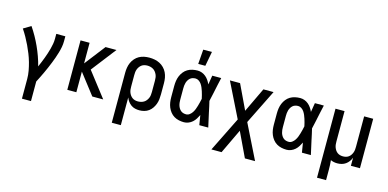

<svg xmlns="http://www.w3.org/2000/svg" viewBox="-85 -1272 4020 1988"><g transform="rotate(15 1925.0 -278.0)"><path d="M210 210V0Q210 -44 202 -88Q194 -132 182 -174.5Q170 -217 153.5 -258.5Q137 -300 118 -340Q99 -380 77.5 -418.5Q56 -457 31 -494L111 -542Q141 -498 167 -451.5Q193 -405 215 -356.5Q237 -308 255 -258Q273 -208 286 -156Q297 -182 308 -208Q319 -234 328.5 -260Q338 -286 347 -313Q356 -340 363 -367Q370 -394 375 -421.5Q380 -449 380 -477V-530H477V-477Q477 -445 471 -413.5Q465 -382 456 -351.5Q447 -321 436.5 -291Q426 -261 414 -231.5Q402 -202 389.5 -172.5Q377 -143 363.5 -114.5Q350 -86 336 -57Q322 -28 307 0V210Z M640 0V-530H737V-309L908 -530H1025L820 -265L1025 0H908L737 -221V0Z M1173 210V-325Q1173 -353 1177.5 -381Q1182 -409 1193.5 -435Q1205 -461 1224 -482.5Q1243 -504 1267.5 -517.5Q1292 -531 1320 -536.5Q1348 -542 1376 -542Q1405 -542 1433.5 -536.5Q1462 -531 1487.5 -518Q1513 -505 1533.5 -484Q1554 -463 1566.5 -437Q1579 -411 1584 -382.5Q1589 -354 1589 -325V-205Q1589 -179 1586 -152.5Q1583 -126 1574 -101.5Q1565 -77 1550 -55Q1535 -33 1514 -17.5Q1493 -2 1467 5Q1441 12 1415 12Q1391 12 1368 6.5Q1345 1 1326 -12.5Q1307 -26 1292.5 -45.5Q1278 -65 1270 -87V210ZM1376 -73Q1393 -73 1409.5 -77Q1426 -81 1440 -89.5Q1454 -98 1464.5 -111.5Q1475 -125 1481.5 -140Q1488 -155 1490 -171.5Q1492 -188 1492 -205V-325Q1492 -342 1490 -358.5Q1488 -375 1481.5 -390Q1475 -405 1464.5 -418.5Q1454 -432 1440 -440.5Q1426 -449 1409.5 -453Q1393 -457 1377 -457Q1361 -457 1345 -453Q1329 -449 1316 -439.5Q1303 -430 1293.5 -416.5Q1284 -403 1278.5 -388Q1273 -373 1271.5 -357Q1270 -341 1270 -325V-205Q1270 -189 1271.5 -173Q1273 -157 1278.5 -142Q1284 -127 1293.5 -113.5Q1303 -100 1316 -90.5Q1329 -81 1344.5 -77Q1360 -73 1376 -73Z M1893 12Q1865 12 1837.5 6Q1810 0 1786.5 -14Q1763 -28 1745.5 -50Q1728 -72 1717.5 -97.5Q1707 -123 1703 -150Q1699 -177 1699 -205V-325Q1699 -353 1703 -380Q1707 -407 1717.5 -432.5Q1728 -458 1745.5 -480Q1763 -502 1786.5 -516Q1810 -530 1837.5 -536Q1865 -542 1893 -542Q1917 -542 1939.5 -533.5Q1962 -525 1980.5 -509.5Q1999 -494 2012.5 -474Q2026 -454 2036 -432Q2040 -457 2044 -481.5Q2048 -506 2052 -530H2148Q2139 -491 2130.5 -452Q2122 -413 2114 -374V-373Q2108 -347 2102.5 -321Q2097 -295 2091 -270Q2098 -242 2104 -214Q2110 -186 2116 -158V-157Q2125 -118 2133.5 -78.5Q2142 -39 2151 0H2055Q2051 -26 2046.5 -52Q2042 -78 2038 -104Q2027 -82 2014 -61Q2001 -40 1982.5 -23.5Q1964 -7 1940.5 2.5Q1917 12 1893 12ZM1893 -73Q1913 -73 1930 -86Q1947 -99 1958 -116Q1969 -133 1976.5 -152Q1984 -171 1989.5 -190.5Q1995 -210 2000 -230Q2005 -250 2009 -270Q2005 -289 2000 -308.5Q1995 -328 1989 -346.5Q1983 -365 1975.5 -383Q1968 -401 1957 -417.5Q1946 -434 1929 -445.5Q1912 -457 1893 -457Q1877 -457 1862 -452.5Q1847 -448 1835.5 -438Q1824 -428 1816 -414.5Q1808 -401 1803.5 -386Q1799 -371 1797.5 -355.5Q1796 -340 1796 -325V-205Q1796 -190 1797.5 -174.5Q1799 -159 1803.5 -144Q1808 -129 1816 -115.5Q1824 -102 1835.5 -92Q1847 -82 1862 -77.5Q1877 -73 1893 -73Z M1880 -610 1892 -766H1985L1956 -610Z M2709 210H2600L2475 -53L2350 210H2241L2424 -160L2241 -530H2350L2475 -267L2600 -530H2709L2526 -160Z M2993 12Q2965 12 2937.5 6Q2910 0 2886.5 -14Q2863 -28 2845.5 -50Q2828 -72 2817.5 -97.5Q2807 -123 2803 -150Q2799 -177 2799 -205V-325Q2799 -353 2803 -380Q2807 -407 2817.5 -432.5Q2828 -458 2845.5 -480Q2863 -502 2886.5 -516Q2910 -530 2937.5 -536Q2965 -542 2993 -542Q3017 -542 3039.5 -533.5Q3062 -525 3080.5 -509.5Q3099 -494 3112.5 -474Q3126 -454 3136 -432Q3140 -457 3144 -481.5Q3148 -506 3152 -530H3248Q3239 -491 3230.5 -452Q3222 -413 3214 -374V-373Q3208 -347 3202.5 -321Q3197 -295 3191 -270Q3198 -242 3204 -214Q3210 -186 3216 -158V-157Q3225 -118 3233.5 -78.5Q3242 -39 3251 0H3155Q3151 -26 3146.5 -52Q3142 -78 3138 -104Q3127 -82 3114 -61Q3101 -40 3082.5 -23.5Q3064 -7 3040.5 2.5Q3017 12 2993 12ZM2993 -73Q3013 -73 3030 -86Q3047 -99 3058 -116Q3069 -133 3076.5 -152Q3084 -171 3089.5 -190.5Q3095 -210 3100 -230Q3105 -250 3109 -270Q3105 -289 3100 -308.5Q3095 -328 3089 -346.5Q3083 -365 3075.5 -383Q3068 -401 3057 -417.5Q3046 -434 3029 -445.5Q3012 -457 2993 -457Q2977 -457 2962 -452.5Q2947 -448 2935.5 -438Q2924 -428 2916 -414.5Q2908 -401 2903.5 -386Q2899 -371 2897.5 -355.5Q2896 -340 2896 -325V-205Q2896 -190 2897.5 -174.5Q2899 -159 2903.5 -144Q2908 -129 2916 -115.5Q2924 -102 2935.5 -92Q2947 -82 2962 -77.5Q2977 -73 2993 -73Z M3373 210V-530H3470V-205Q3470 -189 3471.5 -173Q3473 -157 3478.5 -142Q3484 -127 3493 -113.5Q3502 -100 3515 -90.5Q3528 -81 3543.5 -77Q3559 -73 3575 -73Q3591 -73 3606.5 -77Q3622 -81 3635 -90.5Q3648 -100 3657 -113.5Q3666 -127 3671.5 -142Q3677 -157 3678.5 -173Q3680 -189 3680 -205V-530H3777V0H3680V-87Q3672 -65 3658 -46Q3644 -27 3625 -13.5Q3606 0 3583 6Q3560 12 3536 12Q3518 12 3500 8.5Q3482 5 3465 -3Q3468 24 3469 51Q3470 78 3470 105V210Z"/></g></svg>

Font: Lode Dark Term
Style: Bold
Weight: 700
Monospace: yes
Designer: Belleve Invis
Foundry: Belleve Invis
Version: Version 29.2.0